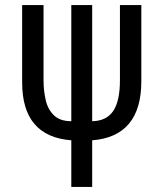

<svg xmlns="http://www.w3.org/2000/svg" viewBox="-20 -734 642 754"><path d="M260 0V-183Q67 -198 67 -410V-714H151V-419Q151 -378 159.5 -341Q168 -304 192 -281Q216 -258 260 -258V-714H342V-258Q398 -259 424.5 -298Q451 -337 451 -419V-714H535V-415Q535 -198 342 -183V0Z"/></svg>

Font: Noto Sans ExtraCondensed
Style: Regular
Weight: 400
Width: 2
Designer: Monotype Design Team
Foundry: Monotype Imaging Inc.
Version: Version 2.013; ttfautohint (v1.8.4.7-5d5b)